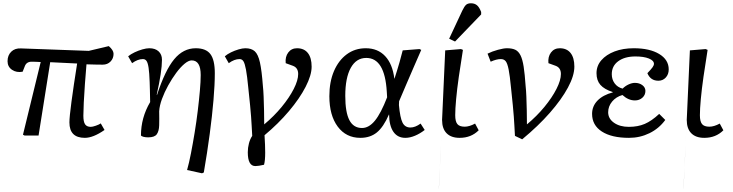

<svg xmlns="http://www.w3.org/2000/svg" viewBox="-20 -826 4469 1170"><path d="M497 14Q403 14 403 -80Q403 -112 415.5 -206Q428 -300 450 -439Q409 -441 368 -443Q327 -445 286 -447L215 0H130L120 -5L228 -448Q211 -449 196 -449.5Q181 -450 173 -450Q141 -450 131 -422L118 -389Q81 -382 53.5 -400.5Q26 -419 26 -453Q26 -489 48.5 -511Q71 -533 108 -531L521 -516L643 -545Q672 -520 672 -498Q672 -470 653.5 -451Q635 -432 606 -432Q593 -432 564 -432.5Q535 -433 507 -434Q502 -376 497.5 -314.5Q493 -253 490.5 -201.5Q488 -150 488 -121Q488 -84 498.5 -68.5Q509 -53 533 -53Q544 -53 564 -60Q584 -67 594 -74L617 -34Q548 14 497 14Z M1211 230 1120 210Q1132 168 1143.5 109Q1155 50 1166 -17Q1177 -84 1185 -150Q1193 -216 1198 -273Q1203 -330 1203 -369Q1203 -458 1148 -458Q1129 -458 1104 -437Q1079 -416 1053.5 -381.5Q1028 -347 1005 -305.5Q982 -264 967 -223Q952 -182 950 -148Q951 -99 950 -63Q949 -27 935.5 -8Q922 11 883 11Q866 11 853.5 7.5Q841 4 839 -1Q839 -109 895 -204Q894 -248 893.5 -275.5Q893 -303 892 -326Q890 -383 885.5 -413Q881 -443 873 -454.5Q865 -466 851 -466Q819 -466 785 -441L761 -483Q777 -496 800 -507Q823 -518 847.5 -525Q872 -532 890 -532Q926 -532 946.5 -513Q967 -494 967 -462Q967 -391 935 -249L937 -248Q986 -398 1041.5 -465Q1097 -532 1173 -532Q1235 -532 1262 -496.5Q1289 -461 1289 -380Q1289 -311 1281 -216.5Q1273 -122 1258 -9.5Q1243 103 1222 225Z M1536 186Q1490 186 1490 102Q1490 74 1497 47.5Q1504 21 1517 2Q1515 -35 1513.5 -61Q1512 -87 1510 -115.5Q1508 -144 1504 -184.5Q1500 -225 1493 -291Q1486 -364 1479 -401.5Q1472 -439 1463.5 -452.5Q1455 -466 1440 -466Q1408 -466 1374 -441L1350 -483Q1365 -496 1387.5 -507Q1410 -518 1434 -525Q1458 -532 1475 -532Q1512 -532 1532.5 -513.5Q1553 -495 1564 -445.5Q1575 -396 1582 -302Q1585 -276 1586.5 -237Q1588 -198 1589 -154Q1590 -110 1590 -68Q1650 -118 1696.5 -174.5Q1743 -231 1770 -284Q1797 -337 1797 -375Q1797 -413 1765 -425L1721 -441Q1717 -480 1736.5 -506Q1756 -532 1790 -532Q1833 -532 1856 -503Q1879 -474 1879 -420Q1879 -368 1842.5 -297Q1806 -226 1741 -149Q1676 -72 1592 -2Q1594 23 1595 56Q1596 89 1596 104Q1596 153 1589 178Q1571 182 1558.5 184Q1546 186 1536 186Z M2176 14Q2089 14 2038 -54.5Q1987 -123 1987 -240Q1987 -327 2015 -392.5Q2043 -458 2093 -495Q2143 -532 2209 -532Q2282 -532 2327 -484Q2372 -436 2383 -347H2384Q2392 -373 2399.5 -396Q2407 -419 2415 -448Q2423 -477 2434 -519L2536 -527L2547 -522Q2525 -472 2501 -416.5Q2477 -361 2454 -307.5Q2431 -254 2412 -209L2411 -186Q2418 -108 2433 -78.5Q2448 -49 2481 -49Q2510 -49 2543 -73L2568 -34Q2540 -12 2509 1Q2478 14 2450 14Q2403 14 2377.5 -22.5Q2352 -59 2351 -128H2350Q2317 -52 2276.5 -19Q2236 14 2176 14ZM2186 -46Q2228 -46 2264.5 -90.5Q2301 -135 2339 -233L2337 -267Q2325 -473 2212 -473Q2151 -473 2117.5 -412.5Q2084 -352 2084 -242Q2084 -142 2109 -94Q2134 -46 2186 -46Z M2781 14Q2729 14 2701.5 -14Q2674 -42 2674 -94Q2674 -97 2673 -80.5Q2672 -64 2671 -36Q2671 -36 2671 -36Q2671 -36 2671 -36Q2669 0 2667 49.5Q2665 99 2662.5 149.5Q2660 200 2658 242Q2656 284 2655 306.5Q2654 329 2654.5 322Q2655 315 2657 268Q2659 221 2663.5 124Q2668 27 2675.5 -131Q2683 -289 2693 -519L2789 -527L2801 -522Q2787 -436 2776 -359Q2765 -282 2759.5 -221.5Q2754 -161 2754 -124Q2754 -86 2767 -70Q2780 -54 2812 -54Q2840 -54 2875 -73L2897 -32Q2851 14 2781 14ZM2753 -573 2717 -590 2797 -761Q2810 -788 2820.5 -797Q2831 -806 2850 -806Q2872 -806 2886.5 -794Q2901 -782 2912 -753V-738Z M3162 23 3118 2Q3116 -35 3114.5 -61Q3113 -87 3111 -115.5Q3109 -144 3105 -184.5Q3101 -225 3094 -291Q3087 -365 3079.5 -402.5Q3072 -440 3061.5 -453Q3051 -466 3032 -466Q3005 -466 2970 -450L2951 -499Q2979 -513 3014 -522.5Q3049 -532 3069 -532Q3100 -532 3119.5 -523Q3139 -514 3151.5 -489.5Q3164 -465 3171 -420Q3178 -375 3183 -302Q3186 -276 3187.5 -237Q3189 -198 3190 -154Q3191 -110 3191 -68Q3251 -118 3297.5 -174.5Q3344 -231 3371 -284Q3398 -337 3398 -375Q3398 -413 3366 -425L3322 -441Q3318 -480 3337.5 -506Q3357 -532 3391 -532Q3434 -532 3457 -503Q3480 -474 3480 -420Q3480 -365 3441 -292.5Q3402 -220 3331 -139Q3260 -58 3162 23Z M3813 14Q3707 14 3647.5 -24.5Q3588 -63 3588 -132Q3588 -179 3621 -213Q3654 -247 3714 -263V-265Q3662 -282 3638.5 -309Q3615 -336 3615 -380Q3615 -425 3644.5 -459Q3674 -493 3725 -512.5Q3776 -532 3842 -532Q3939 -532 3997 -497Q4055 -462 4055 -403Q4055 -373 4037 -353.5Q4019 -334 3992 -334Q3944 -334 3925 -380Q3948 -404 3956.5 -416Q3965 -428 3965 -437Q3965 -457 3934 -469.5Q3903 -482 3852 -482Q3787 -482 3747.5 -453Q3708 -424 3708 -374Q3708 -342 3725.5 -318Q3743 -294 3774 -286Q3790 -302 3810.5 -311.5Q3831 -321 3849 -321Q3876 -321 3894.5 -307Q3913 -293 3913 -272Q3913 -247 3894.5 -230.5Q3876 -214 3849 -214Q3809 -214 3773 -247Q3734 -236 3710 -207Q3686 -178 3686 -142Q3686 -103 3721.5 -78Q3757 -53 3812 -53Q3867 -53 3909 -71Q3951 -89 3997 -132L4034 -95Q3996 -43 3938 -14.5Q3880 14 3813 14Z M4272 14Q4220 14 4192.5 -14Q4165 -42 4165 -94Q4165 -97 4164 -80.5Q4163 -64 4162 -36Q4162 -36 4162 -36Q4162 -36 4162 -36Q4160 0 4158 49.5Q4156 99 4153.5 149.5Q4151 200 4149 242Q4147 284 4146 306.5Q4145 329 4145.5 322Q4146 315 4148 268Q4150 221 4154.5 124Q4159 27 4166.5 -131Q4174 -289 4184 -519L4280 -527L4292 -522Q4278 -436 4267 -359Q4256 -282 4250.5 -221.5Q4245 -161 4245 -124Q4245 -86 4258 -70Q4271 -54 4303 -54Q4331 -54 4366 -73L4388 -32Q4342 14 4272 14Z"/></svg>

Font: Literata 7pt
Style: Italic
Weight: 400
Italic angle: -2°
Designer: Latin by Veronika Burian and Jose Scaglione. Greek by Irene Vlachou. Cyrillic by Vera Evstafieva
Foundry: TypeTogether
Version: Version 3.002